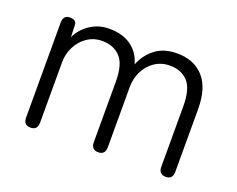

<svg xmlns="http://www.w3.org/2000/svg" viewBox="-86 -638 970 786"><g transform="rotate(20 399.5 -245.5)"><path d="M105 0Q74 0 74 -33V-446Q74 -479 103 -479Q132 -479 132 -457L134 -404Q150 -441 187 -466Q224 -491 271 -491Q329 -491 366.5 -464Q404 -437 417 -389Q434 -433 471 -462Q508 -491 566 -491Q640 -491 682 -444.5Q724 -398 724 -305V-33Q724 0 694 0Q663 0 663 -33V-296Q663 -372 634 -403Q605 -434 556 -434Q518 -434 489.5 -414.5Q461 -395 445.5 -363.5Q430 -332 430 -295V-33Q430 0 400 0Q369 0 369 -33V-296Q369 -372 339.5 -403Q310 -434 261 -434Q223 -434 194.5 -414Q166 -394 150.5 -362.5Q135 -331 135 -296V-33Q135 0 105 0Z"/></g></svg>

Font: Shin Retro Maru Gothic Regular
Style: Regular
Weight: 400
Designer: Iose
Foundry: Typographish
Version: Version 1.002